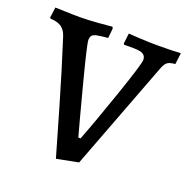

<svg xmlns="http://www.w3.org/2000/svg" viewBox="-128 -762 867 890"><g transform="rotate(20 305.0 -316.5)"><path d="M79 -527Q70 -557 50 -571Q30 -585 -5 -586L-8 -591L-1 -642Q12 -642 48 -640.5Q84 -639 119 -639Q158 -639 210 -643Q262 -647 278 -649L282 -641L277 -593Q241 -590 224 -586.5Q207 -583 200.5 -575.5Q194 -568 194 -553Q194 -532 240.5 -354Q287 -176 305 -112H316Q352 -204 408.5 -368Q465 -532 465 -553Q465 -572 451 -580.5Q437 -589 404 -589H357L354 -594L360 -645Q374 -644 419.5 -641.5Q465 -639 506 -639Q545 -639 576.5 -640Q608 -641 618 -642L611 -586Q583 -584 571.5 -574.5Q560 -565 550 -537L348 -5L241 16Q226 -37 175.5 -210.5Q125 -384 79 -527Z"/></g></svg>

Font: Alegreya SC Medium
Style: Regular
Weight: 500
Designer: Juan Pablo del Peral
Foundry: Huerta Tipografica
Version: Version 2.007; ttfautohint (v1.6)